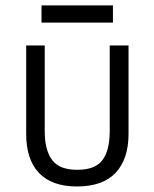

<svg xmlns="http://www.w3.org/2000/svg" viewBox="-20 -672 561 698"><path d="M121.1 -43.9Q75.2 -92.8 75.2 -185.5V-506.8H142.6V-195.3Q142.6 -126 169.9 -89.8Q196.3 -54.7 260.7 -54.7Q325.2 -54.7 351.6 -88.9Q378.9 -124 378.9 -195.3V-506.8H447.3V-185.5Q447.3 -93.8 400.4 -43.9Q353.5 5.9 259.8 5.9Q168 5.9 121.1 -43.9ZM130.9 -652.3H390.6V-589.8H130.9Z"/></svg>

Font: Dinish
Style: Regular
Weight: 400
Designer: Bert Driehuis
Foundry: Playbeing
Version: Version 3.006; git-39231f3c-release